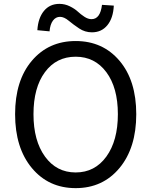

<svg xmlns="http://www.w3.org/2000/svg" viewBox="-20 -959 782 992"><path d="M597.5 -91Q511 13 371 13Q231 13 144.5 -91Q58 -195 58 -369Q58 -543 144.5 -645Q231 -747 371 -747Q511 -747 597.5 -645Q684 -543 684 -369Q684 -195 597.5 -91ZM371 -666Q271 -666 212 -586Q153 -506 153 -369Q153 -232 212.5 -150Q272 -68 371 -68Q470 -68 529.5 -150Q589 -232 589 -369Q589 -506 529.5 -586Q470 -666 371 -666ZM455 -792Q419 -792 389 -812Q359 -832 335 -852Q311 -872 290 -872Q268 -872 253.5 -852.5Q239 -833 236 -797L173 -803Q177 -866 207 -902.5Q237 -939 287 -939Q315 -939 340.5 -926.5Q366 -914 381.5 -899.5Q397 -885 416 -872.5Q435 -860 453 -860Q498 -860 507 -934L568 -930Q565 -866 535 -829Q505 -792 455 -792Z"/></svg>

Font: Noto Sans SC
Style: Regular
Weight: 400
Designer: Ryoko NISHIZUKA  (kana, bopomofo & ideographs); Paul D. Hunt (Latin, Greek & Cyrillic); Sandoll Communications , Soo-you
Foundry: Adobe
Version: Version 2.002;hotconv 1.0.116;makeotfexe 2.5.65601